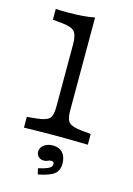

<svg xmlns="http://www.w3.org/2000/svg" viewBox="-126 -698 677 974"><g transform="rotate(15 212.0 -211.0)"><path d="M212.1 -2.4Q158.9 -2.4 120.2 -1.6Q81.5 -0.8 44.4 0V-56.5L93.5 -61.3Q143.5 -66.1 159.7 -82.3Q175.8 -98.4 175.8 -142.7V-206.5H248.4V-142.7Q248.4 -98.4 264.5 -82.3Q280.6 -66.1 330.6 -61.3L379.8 -56.5V0Q342.7 -0.8 304 -1.6Q265.3 -2.4 212.1 -2.4ZM175.8 -206.5V-472.6Q175.8 -521.8 159.7 -539.5Q143.5 -557.3 93.5 -562.1L44.4 -566.9V-623.4Q55.6 -622.6 72.6 -622.2Q89.5 -621.8 109.7 -621.8Q148.4 -621.8 185.1 -624.6Q221.8 -627.4 248.4 -633.1V-623.4V-206.5ZM173.4 211.3 166.1 180.6Q205.6 171.8 221.4 162.9Q237.1 154 237.1 141.1Q237.1 126.6 221.8 126.6Q212.9 126.6 204.8 131Q196.8 135.5 183.9 135.5Q166.9 135.5 156 124.6Q145.2 113.7 145.2 98.4Q145.2 77.4 164.1 63.3Q183.1 49.2 210.5 49.2Q243.5 49.2 262.1 69.8Q280.6 90.3 280.6 126.6Q280.6 162.9 256.9 181.5Q233.1 200 173.4 211.3Z"/></g></svg>

Font: Playfair 5pt SemiExpanded Light
Style: Regular
Weight: 300
Width: 6
Designer: Claus Eggers Sørensen
Foundry: Claus Eggers Sørensen
Version: Version 2.203